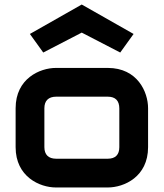

<svg xmlns="http://www.w3.org/2000/svg" viewBox="-20 -828 723 848"><path d="M634 -350C634 -422 587 -528 456 -528H227C156 -528 49 -481 49 -350V-178C49 -47 156 0 227 0H456C528 0 634 -47 634 -178ZM507 -178C507 -145 490 -127 456 -127H228C194 -127 176 -145 176 -178V-350C176 -383 194 -401 228 -401H456C489 -401 507 -384 507 -349ZM570 -678 341 -808 112 -678 171 -596 341 -684 511 -596Z"/></svg>

Font: Audiowide
Style: Regular
Weight: 400
Designer: Astigmatic (AOETI)
Foundry: Astigmatic (AOETI)
Version: Version 1.002